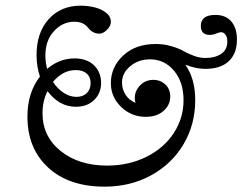

<svg xmlns="http://www.w3.org/2000/svg" viewBox="-20 -622 872 690"><path d="M356 48.8Q227.5 48.8 153.1 -19.8Q78.6 -88.4 78.6 -203.1Q78.6 -289.1 123.5 -346.7Q111.3 -384.3 111.3 -423.3Q111.3 -504.9 155 -553.2Q198.7 -601.6 270 -601.6Q294.9 -601.6 318.8 -595.9Q342.8 -590.3 360.6 -576.7Q378.4 -563 378.4 -543.9Q378.4 -528.3 364.3 -514.6Q350.1 -501 337.4 -501Q313 -501 296.9 -522Q279.8 -543.9 247.1 -543.9Q205.1 -543.9 174.1 -510.3Q143.1 -476.6 143.1 -423.3Q143.1 -397 149.4 -374.5Q193.8 -412.1 248 -412.1Q292 -412.1 317.6 -387.5Q343.3 -362.8 343.3 -323.7Q343.3 -287.1 318.4 -262.7Q293.5 -238.3 252.9 -238.3Q192.9 -238.3 150.9 -294.4Q132.8 -259.8 132.8 -214.8Q132.8 -131.8 198 -79.3Q263.2 -26.9 364.7 -26.9Q442.4 -26.9 505.6 -58.1Q568.8 -89.4 604.2 -143.3Q639.6 -197.3 639.6 -262.2Q639.6 -326.7 605.5 -367.7Q571.3 -408.7 519 -408.7Q477.5 -408.7 448 -384Q418.5 -359.4 418.5 -325.7Q418.5 -300.8 431.4 -281.2Q444.3 -261.7 466.8 -252.4Q464.4 -261.2 464.4 -269.5Q464.4 -295.9 483.6 -315.4Q502.9 -335 530.8 -335Q556.6 -335 574.2 -318.4Q591.8 -301.8 591.8 -275.4Q591.8 -244.1 567.4 -223.1Q543 -202.1 503.9 -202.1Q452.1 -202.1 415.3 -237.8Q378.4 -273.4 378.4 -323.2Q378.4 -381.3 422.9 -422.6Q467.3 -463.9 539.6 -463.9Q568.8 -463.9 595.7 -456.1Q622.6 -448.2 639.2 -438.7Q655.8 -429.2 677 -421.4Q698.2 -413.6 717.3 -413.6Q752.9 -413.6 774.9 -428.5Q796.9 -443.4 796.9 -472.7Q796.9 -488.8 790.3 -497.6Q783.7 -506.3 773.9 -506.3Q769 -506.3 757.1 -501.5Q745.1 -496.6 733.4 -496.6Q701.7 -496.6 701.7 -528.8Q701.7 -568.4 753.9 -568.4Q791 -568.4 811.3 -544.9Q831.5 -521.5 831.5 -479.5Q831.5 -429.7 802.2 -402.1Q772.9 -374.5 717.3 -374.5Q684.1 -374.5 646 -389.6Q681.6 -339.4 681.6 -262.2Q681.6 -175.8 640.4 -105Q599.1 -34.2 524.4 7.3Q449.7 48.8 356 48.8ZM254.9 -273.9Q278.3 -273.9 292 -287.6Q305.7 -301.3 305.7 -323.7Q305.7 -345.2 291.7 -357.7Q277.8 -370.1 252.4 -370.1Q205.6 -370.1 170.4 -327.6Q186.5 -303.2 208.5 -288.6Q230.5 -273.9 254.9 -273.9Z"/></svg>

Font: Elstob 6pt Medium
Style: Italic
Weight: 500
Italic angle: -20°
Designer: Peter S. Baker
Version: Version 1.015